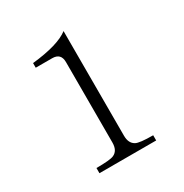

<svg xmlns="http://www.w3.org/2000/svg" viewBox="-169 -877 957 999"><g transform="rotate(-30 309.0 -377.0)"><path d="M483.4 -9.8H142.6V-41Q225.1 -41 246.6 -50.8Q280.8 -65.4 280.8 -114.7V-597.7Q280.8 -650.9 228.5 -650.9H129.9V-678.7Q289.1 -695.8 350.6 -743.7V-114.7Q350.6 -69.3 380.9 -52.7Q401.9 -41 483.4 -41Z"/></g></svg>

Font: I.Ming
Style: Regular
Weight: 400
Designer: Ichiten Fonts Project
Version: Version 6.11; Dec 27, 2019